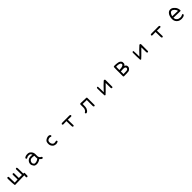

<svg xmlns="http://www.w3.org/2000/svg" viewBox="1192 -4037 7617 7617"><g transform="rotate(-45 5000.0 -229.0)"><path d="M796.9 117.2Q781.2 115.2 769.5 105.5Q756.8 91.8 759.8 70.3L763.7 -14.6Q338.9 -2.9 270.5 -2.9Q231.4 4.9 224.1 -13.7Q216.8 -32.2 210.9 -135.7Q205.1 -239.3 205.1 -290Q205.1 -340.8 203.1 -370.1Q201.2 -399.4 214.8 -420.9Q230.5 -432.6 252 -430.7L272.5 -420.9Q286.1 -405.3 284.2 -383.8L292 -79.1L460 -86.9L456.1 -336.9Q454.1 -360.4 467.8 -377.9Q483.4 -389.6 504.9 -387.7L524.4 -377.9Q538.1 -360.4 534.2 -335L536.1 -92.8L708 -90.8L702.1 -417L711.9 -436.5Q727.5 -448.2 749 -446.3L769.5 -436.5Q781.2 -401.4 780.3 -362.3Q779.3 -323.2 785.2 -90.8Q812.5 -94.7 830.6 -88.4Q848.6 -82 841.8 -30.3L839.8 76.2Q837.9 91.8 828.1 103.5Q814.5 115.2 796.9 117.2Z M1407.2 25.4Q1377.9 21.5 1350.6 12.7Q1323.2 3.9 1299.8 -24.4Q1276.4 -52.7 1258.8 -92.3Q1241.2 -131.8 1245.1 -175.8Q1249 -219.7 1268.6 -255.9Q1288.1 -292 1317.4 -317.4Q1346.7 -342.8 1377 -354.5Q1407.2 -366.2 1448.7 -370.6Q1490.2 -375 1575.2 -366.2Q1556.6 -403.3 1535.6 -424.8Q1514.6 -446.3 1480.5 -450.2Q1446.3 -454.1 1409.2 -450.2Q1372.1 -446.3 1338.9 -422.9Q1325.2 -411.1 1303.7 -413.1L1284.2 -422.9Q1274.4 -436.5 1272.5 -454.1Q1274.4 -469.7 1295.9 -487.3Q1317.4 -504.9 1346.7 -514.6Q1376 -524.4 1412.1 -526.9Q1448.2 -529.3 1482.4 -526.9Q1516.6 -524.4 1540 -512.7Q1563.5 -501 1595.7 -469.7Q1627.9 -438.5 1647.5 -397.5Q1667 -356.4 1668.5 -308.1Q1669.9 -259.8 1668.5 -209.5Q1667 -159.2 1683.6 -125Q1700.2 -90.8 1726.1 -73.7Q1752 -56.6 1771.5 -44.9Q1785.2 -29.3 1781.2 -5.9L1771.5 13.7Q1755.9 25.4 1733.4 25.4Q1692.4 15.6 1639.6 -50.8Q1586.9 -13.7 1530.3 7.8Q1473.6 29.3 1407.2 25.4ZM1538.1 -81.1 1598.6 -118.2Q1594.7 -155.3 1592.8 -180.7Q1590.8 -206.1 1592.8 -280.3Q1563.5 -290 1520 -293.9Q1476.6 -297.9 1439 -293Q1401.4 -288.1 1371.1 -259.3Q1340.8 -230.5 1330.1 -190.4Q1319.3 -150.4 1325.2 -128.4Q1331.1 -106.4 1356.9 -74.7Q1382.8 -43 1441.9 -51.8Q1501 -60.5 1538.1 -81.1Z M2528.3 5.9Q2491.2 2 2448.7 -11.7Q2406.2 -25.4 2370.6 -70.8Q2335 -116.2 2325.2 -158.2Q2315.4 -200.2 2318.4 -248Q2321.3 -295.9 2334 -328.1Q2346.7 -360.4 2381.8 -387.7Q2417 -415 2463.9 -431.6Q2510.7 -448.2 2552.7 -444.3Q2594.7 -440.4 2616.2 -418.9Q2637.7 -397.5 2635.7 -376L2626 -356.4Q2612.3 -344.7 2590.8 -346.7Q2562.5 -368.2 2519 -362.3Q2475.6 -356.4 2444.3 -336.9Q2413.1 -317.4 2403.3 -287.1Q2393.6 -256.8 2396.5 -212.9Q2399.4 -168.9 2425.3 -129.9Q2451.2 -90.8 2483.9 -81.1Q2516.6 -71.3 2549.8 -79.1Q2583 -86.9 2624 -90.8L2643.6 -81.1Q2655.3 -67.4 2653.3 -44.9L2643.6 -25.4Q2618.2 -11.7 2588.9 -2.9Q2559.6 5.9 2528.3 5.9Z M3502.9 -9.8 3483.4 -19.5Q3469.7 -54.7 3469.7 -96.2Q3469.7 -137.7 3465.8 -352.5L3286.1 -348.6Q3270.5 -350.6 3258.8 -360.4Q3246.1 -374 3248 -395.5L3258.8 -415Q3295.9 -430.7 3340.8 -426.8L3713.9 -428.7Q3733.4 -426.8 3749 -415Q3761.7 -399.4 3759.8 -377.9L3749 -358.4Q3735.4 -346.7 3713.9 -348.6L3542 -352.5L3549.8 -41L3540 -21.5Q3524.4 -7.8 3502.9 -9.8Z M4661.1 11.7 4641.6 2Q4626 -25.4 4627.9 -58.6V-374L4403.3 -377.9Q4403.3 -198.2 4386.7 -156.2Q4370.1 -114.3 4348.1 -81.1Q4326.2 -47.9 4299.8 -33.2Q4280.3 -15.6 4252 -13.7Q4236.3 -15.6 4224.6 -25.4Q4212.9 -39.1 4214.8 -60.5L4224.6 -80.1Q4259.8 -94.7 4281.7 -126Q4303.7 -157.2 4315.4 -187.5Q4327.1 -217.8 4323.2 -415Q4326.2 -451.2 4343.3 -457.5Q4360.4 -463.9 4385.7 -460L4663.1 -450.2Q4705.1 -453.1 4704.1 -418.9L4706.1 -17.6L4696.3 2Q4682.6 13.7 4661.1 11.7Z M5297.9 9.8Q5261.7 14.6 5256.3 -10.7Q5251 -36.1 5248 -192.4Q5245.1 -348.6 5247.1 -409.2Q5249 -424.8 5258.8 -436.5Q5272.5 -448.2 5293.9 -446.3L5313.5 -436.5Q5321.3 -358.4 5321.3 -278.3Q5321.3 -198.2 5323.2 -116.2Q5534.2 -346.7 5649.4 -444.3Q5696.3 -465.8 5716.8 -418.9V-31.2L5706.1 -11.7Q5692.4 0 5670.9 -2L5651.4 -11.7Q5641.6 -23.4 5639.6 -40L5635.7 -321.3Q5346.7 -27.3 5297.9 9.8Z M6342.8 3.9Q6304.7 3.9 6309.6 -50.8Q6307.6 -518.6 6314.5 -540.5Q6321.3 -562.5 6362.3 -562Q6403.3 -561.5 6427.7 -561.5Q6452.1 -561.5 6487.3 -556.6Q6522.5 -551.8 6569.3 -543.9Q6616.2 -536.1 6655.3 -499Q6694.3 -461.9 6698.2 -431.6Q6702.1 -401.4 6697.8 -357.4Q6693.4 -313.5 6641.6 -280.3Q6668.9 -266.6 6692.4 -245.1Q6715.8 -223.6 6723.6 -192.4Q6731.4 -161.1 6724.6 -126.5Q6717.8 -91.8 6680.7 -54.7Q6643.6 -17.6 6602.5 -7.8Q6561.5 2 6342.8 3.9ZM6612.3 -94.7Q6643.6 -116.2 6646.5 -149.4Q6649.4 -182.6 6627 -201.2Q6604.5 -219.7 6569.3 -225.6Q6534.2 -231.4 6385.7 -219.7V-72.3Q6538.1 -74.2 6563.5 -78.1Q6588.9 -82 6612.3 -94.7ZM6575.2 -333Q6608.4 -348.6 6617.2 -366.7Q6626 -384.8 6621.1 -411.6Q6616.2 -438.5 6585 -455.1Q6553.7 -471.7 6504.9 -480.5Q6456.1 -489.3 6387.7 -483.4L6385.7 -299.8Q6436.5 -305.7 6485.4 -308.6Q6534.2 -311.5 6575.2 -333Z M7297.9 9.8Q7261.7 14.6 7256.3 -10.7Q7251 -36.1 7248 -192.4Q7245.1 -348.6 7247.1 -409.2Q7249 -424.8 7258.8 -436.5Q7272.5 -448.2 7293.9 -446.3L7313.5 -436.5Q7321.3 -358.4 7321.3 -278.3Q7321.3 -198.2 7323.2 -116.2Q7534.2 -346.7 7649.4 -444.3Q7696.3 -465.8 7716.8 -418.9V-31.2L7706.1 -11.7Q7692.4 0 7670.9 -2L7651.4 -11.7Q7641.6 -23.4 7639.6 -40L7635.7 -321.3Q7346.7 -27.3 7297.9 9.8Z M8502.9 -9.8 8483.4 -19.5Q8469.7 -54.7 8469.7 -96.2Q8469.7 -137.7 8465.8 -352.5L8286.1 -348.6Q8270.5 -350.6 8258.8 -360.4Q8246.1 -374 8248 -395.5L8258.8 -415Q8295.9 -430.7 8340.8 -426.8L8713.9 -428.7Q8733.4 -426.8 8749 -415Q8761.7 -399.4 8759.8 -377.9L8749 -358.4Q8735.4 -346.7 8713.9 -348.6L8542 -352.5L8549.8 -41L8540 -21.5Q8524.4 -7.8 8502.9 -9.8Z M9569.3 13.7Q9512.7 11.7 9460 -3.9Q9407.2 -19.5 9362.3 -66.9Q9317.4 -114.3 9301.8 -167Q9286.1 -219.7 9290 -284.2Q9293.9 -348.6 9316.4 -414.1Q9338.9 -479.5 9378.9 -518.6Q9418.9 -557.6 9453.1 -567.4Q9487.3 -577.1 9528.3 -574.2Q9569.3 -571.3 9605.5 -550.8Q9641.6 -530.3 9688.5 -482.4Q9735.4 -434.6 9753.4 -378.9Q9771.5 -323.2 9773.4 -272.5Q9773.4 -239.3 9733.4 -241.2L9364.3 -251Q9368.2 -206.1 9378.9 -177.7Q9389.6 -149.4 9422.9 -116.7Q9456.1 -84 9499 -73.2Q9542 -62.5 9583 -62.5Q9624 -62.5 9652.3 -79.1Q9680.7 -95.7 9711.9 -103.5L9731.4 -93.8Q9743.2 -78.1 9741.2 -56.6L9731.4 -37.1Q9698.2 -7.8 9656.2 2Q9614.3 11.7 9569.3 13.7ZM9688.5 -317.4Q9678.7 -362.3 9659.2 -391.6Q9639.6 -420.9 9615.2 -446.3Q9590.8 -471.7 9561.5 -486.3Q9532.2 -501 9500 -498Q9467.8 -495.1 9435.1 -460Q9402.3 -424.8 9372.1 -327.1Z"/></g></svg>

Font: NaikaiFont
Style: Regular-Lite
Weight: 400
Version: Version 1.67